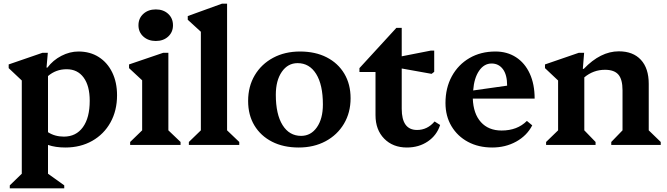

<svg xmlns="http://www.w3.org/2000/svg" viewBox="-20 -785 3614 1040"><path d="M33 235V219L98 156V-349L27 -416V-436L210 -499H239L232 -419H237Q267 -459 312.5 -482.5Q358 -506 405 -506Q468 -506 515 -476Q562 -446 588 -392.5Q614 -339 614 -269Q614 -186 578.5 -122Q543 -58 479.5 -22Q416 14 334 14Q280 14 240 0V156L328 219V235ZM341 -410Q283 -410 240 -373V-69Q277 -45 326 -45Q392 -45 429 -96Q466 -147 466 -239Q466 -320 433 -365Q400 -410 341 -410Z M685 0V-16L750 -79V-350L679 -416V-436L864 -499H892V-79L958 -16V0ZM824 -563Q783 -563 756.5 -587Q730 -611 730 -648Q730 -686 756.5 -710Q783 -734 824 -734Q865 -734 891 -710Q917 -686 917 -648Q917 -611 891 -587Q865 -563 824 -563Z M1003 0V-16L1068 -79V-613L997 -678V-698L1182 -765H1210V-79L1276 -16V0Z M1598 14Q1515 14 1453.5 -17.5Q1392 -49 1358 -105.5Q1324 -162 1324 -238Q1324 -317 1360 -377.5Q1396 -438 1459.5 -472Q1523 -506 1605 -506Q1688 -506 1749.5 -474.5Q1811 -443 1845 -386Q1879 -329 1879 -253Q1879 -175 1843 -114.5Q1807 -54 1743.5 -20Q1680 14 1598 14ZM1611 -49Q1664 -49 1696.5 -95.5Q1729 -142 1729 -219Q1729 -326 1692.5 -384.5Q1656 -443 1592 -443Q1539 -443 1506.5 -396Q1474 -349 1474 -272Q1474 -166 1510.5 -107.5Q1547 -49 1611 -49Z M2184 14Q2108 14 2061 -34Q2014 -82 2014 -161V-395H1927V-416L2127 -634H2156V-480L2314 -511H2332V-396L2318 -385L2156 -414V-196Q2156 -81 2239 -81Q2295 -81 2334 -127L2364 -108Q2346 -52 2297.5 -19Q2249 14 2184 14Z M2646 14Q2572 14 2515 -16.5Q2458 -47 2425.5 -101.5Q2393 -156 2393 -227Q2393 -309 2427.5 -372Q2462 -435 2523 -470.5Q2584 -506 2664 -506Q2727 -506 2775 -475Q2823 -444 2849.5 -386.5Q2876 -329 2876 -251H2541Q2544 -169 2585 -123.5Q2626 -78 2697 -78Q2782 -78 2834 -130L2863 -106Q2834 -50 2776 -18Q2718 14 2646 14ZM2643 -441Q2602 -441 2575 -401.5Q2548 -362 2543 -295L2727 -321Q2727 -380 2704 -410.5Q2681 -441 2643 -441Z M2938 0V-16L3003 -79V-349L2932 -416V-436L3115 -499H3144L3137 -412H3142Q3233 -507 3332 -507Q3409 -507 3451.5 -461Q3494 -415 3494 -331V-79L3559 -16V0H3291V-16L3352 -79V-296Q3352 -355 3329.5 -381Q3307 -407 3257 -407Q3194 -407 3145 -366V-79L3206 -16V0Z"/></svg>

Font: Platypi SemiBold
Style: Regular
Weight: 600
Designer: David Sargent
Foundry: Bolt Cutter Type
Version: Version 1.200; ttfautohint (v1.8.4.7-5d5b)